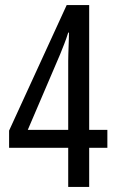

<svg xmlns="http://www.w3.org/2000/svg" viewBox="-20 -740 459 760"><path d="M405 -155H333V0H250V-155H16V-223L244 -720H333V-226H405ZM250 -498Q250 -510 250.5 -525Q251 -540 251.5 -556Q252 -572 252.5 -586.5Q253 -601 253 -611H250Q243 -588 234.5 -566.5Q226 -545 218 -525L90 -226H250Z"/></svg>

Font: Noto Sans Display ExtraCondensed
Style: Regular
Weight: 400
Width: 2
Version: Version 2.003